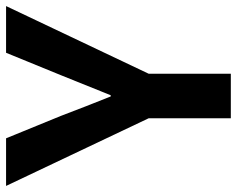

<svg xmlns="http://www.w3.org/2000/svg" viewBox="-100 -687 781 633"><g transform="rotate(-90 290.5 -370.5)"><path d="M217 0H364V-271L587 -741H433L359 -560C337 -505 316 -453 293 -396H289C266 -453 246 -505 225 -560L151 -741H-6L217 -271Z"/></g></svg>

Font: Noto Sans CJK TC
Style: Bold
Weight: 700
Designer: Ryoko NISHIZUKA 西塚涼子 (kana, bopomofo & ideographs); Paul D. Hunt (Latin, Greek & Cyrillic); Sandoll Communications 산돌커뮤니
Foundry: Adobe
Version: Version 2.004;hotconv 1.0.118;makeotfexe 2.5.65603